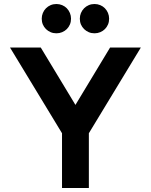

<svg xmlns="http://www.w3.org/2000/svg" viewBox="-20 -937 752 957"><path d="M289.1 0V-272.9L29.8 -700.2H183.1L356 -414.1L528.8 -700.2H682.1L422.9 -272.9V0ZM261.2 -771Q245.6 -771 232.4 -776.6Q219.2 -782.2 209.2 -792Q199.2 -801.8 193.6 -814.9Q188 -828.1 188 -843.8Q188 -858.9 193.6 -872.3Q199.2 -885.7 209.2 -895.8Q219.2 -905.8 232.4 -911.4Q245.6 -917 261.2 -917Q276.4 -917 289.8 -911.4Q303.2 -905.8 313 -895.8Q322.8 -885.7 328.4 -872.3Q334 -858.9 334 -843.8Q334 -828.1 328.4 -814.9Q322.8 -801.8 313 -792Q303.2 -782.2 289.8 -776.6Q276.4 -771 261.2 -771ZM451.2 -771Q435.5 -771 422.4 -776.6Q409.2 -782.2 399.2 -792Q389.2 -801.8 383.5 -814.9Q377.9 -828.1 377.9 -843.8Q377.9 -858.9 383.5 -872.3Q389.2 -885.7 399.2 -895.8Q409.2 -905.8 422.4 -911.4Q435.5 -917 451.2 -917Q466.3 -917 479.7 -911.4Q493.2 -905.8 502.9 -895.8Q512.7 -885.7 518.3 -872.3Q523.9 -858.9 523.9 -843.8Q523.9 -828.1 518.3 -814.9Q512.7 -801.8 502.9 -792Q493.2 -782.2 479.7 -776.6Q466.3 -771 451.2 -771Z"/></svg>

Font: Overpass
Style: Bold
Weight: 700
Designer: Delve Withrington
Foundry: Delve Fonts
Version: Version 1.001